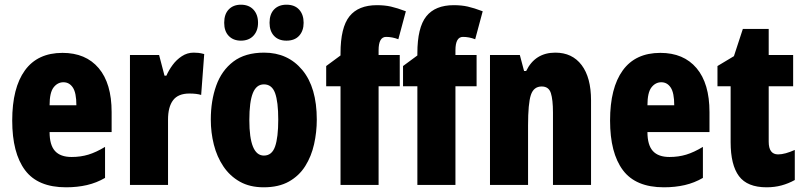

<svg xmlns="http://www.w3.org/2000/svg" viewBox="-20 -838 3420 817"><path d="M246 -613Q345 -613 400 -548Q455 -483 455 -361V-276H191Q191 -221 214 -195.5Q237 -170 285 -170Q323 -170 356 -180Q389 -190 427 -213V-81Q391 -60 350 -50.5Q309 -41 261 -41Q141 -41 86.5 -114Q32 -187 32 -325Q32 -464 86 -538.5Q140 -613 246 -613ZM250 -488Q225 -488 208 -466Q191 -444 191 -390H305Q305 -443 290 -465.5Q275 -488 250 -488Z M804 -614Q814 -614 824 -613Q834 -612 849 -608L836 -434Q817 -440 786 -440Q738 -440 716.5 -411.5Q695 -383 695 -329V-51H533V-604H657L680 -516H688Q698 -539 714.5 -561.5Q731 -584 754 -599Q777 -614 804 -614Z M1328 -329Q1328 -276 1316.5 -224.5Q1305 -173 1279 -131.5Q1253 -90 1209.5 -65.5Q1166 -41 1102 -41Q1043 -41 1000.5 -65Q958 -89 930.5 -130Q903 -171 890 -222.5Q877 -274 877 -329Q877 -409 900 -473.5Q923 -538 973 -576Q1023 -614 1104 -614Q1205 -614 1266.5 -540Q1328 -466 1328 -329ZM1041 -327Q1041 -176 1103 -176Q1137 -176 1150.5 -214.5Q1164 -253 1164 -329Q1164 -405 1150.5 -442Q1137 -479 1103 -479Q1071 -479 1056 -442Q1041 -405 1041 -327ZM934 -741Q934 -778 953.5 -798Q973 -818 1005 -818Q1039 -818 1058.5 -797Q1078 -776 1078 -741Q1078 -707 1058.5 -686Q1039 -665 1005 -665Q973 -665 953.5 -685Q934 -705 934 -741ZM1127 -741Q1127 -778 1146.5 -798Q1166 -818 1199 -818Q1234 -818 1253 -797Q1272 -776 1272 -741Q1272 -707 1253 -686Q1234 -665 1199 -665Q1165 -665 1146 -685.5Q1127 -706 1127 -741Z M1681 -471H1591V-51H1429V-471H1368V-557L1429 -602V-611Q1429 -721 1467 -768.5Q1505 -816 1584 -816Q1617 -816 1643.5 -810Q1670 -804 1707 -790L1675 -671Q1662 -676 1649 -678.5Q1636 -681 1623 -681Q1591 -681 1591 -624V-604H1681Z M2008 -471H1918V-51H1756V-471H1695V-557L1756 -602V-611Q1756 -721 1794 -768.5Q1832 -816 1911 -816Q1944 -816 1970.5 -810Q1997 -804 2034 -790L2002 -671Q1989 -676 1976 -678.5Q1963 -681 1950 -681Q1918 -681 1918 -624V-604H2008Z M2343 -614Q2415 -614 2455 -561Q2495 -508 2495 -411V-51H2333V-359Q2333 -414 2324 -442Q2315 -470 2285 -470Q2251 -470 2239 -434Q2227 -398 2227 -304V-51H2065V-604H2192L2210 -536H2219Q2257 -614 2343 -614Z M2790 -613Q2889 -613 2944 -548Q2999 -483 2999 -361V-276H2735Q2735 -221 2758 -195.5Q2781 -170 2829 -170Q2867 -170 2900 -180Q2933 -190 2971 -213V-81Q2935 -60 2894 -50.5Q2853 -41 2805 -41Q2685 -41 2630.5 -114Q2576 -187 2576 -325Q2576 -464 2630 -538.5Q2684 -613 2790 -613ZM2794 -488Q2769 -488 2752 -466Q2735 -444 2735 -390H2849Q2849 -443 2834 -465.5Q2819 -488 2794 -488Z M3291 -181Q3306 -181 3324 -186Q3342 -191 3362 -200V-72Q3335 -57 3305.5 -49Q3276 -41 3242 -41Q3160 -41 3124.5 -88.5Q3089 -136 3089 -233V-471H3033V-557L3103 -599L3141 -715H3251V-604H3355V-471H3251V-235Q3251 -181 3291 -181Z"/></svg>

Font: Noto Sans Tamil UI ExtraCondensed Black
Style: Regular
Weight: 900
Width: 2
Designer: Jelle Bosma - Monotype Design Team
Foundry: Monotype Imaging Inc.
Version: Version 2.004; ttfautohint (v1.8.4.7-5d5b)